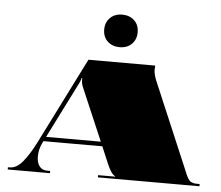

<svg xmlns="http://www.w3.org/2000/svg" viewBox="-48 -696 865 750"><g transform="rotate(5 384.5 -321.0)"><path d="M402.1 -641.6Q430.5 -641.6 449.1 -624.3Q467.7 -607.1 467.7 -577.8Q467.7 -549.8 449.7 -531.9Q431.8 -514 402.1 -514Q373.7 -514 355.1 -531.2Q336.5 -548.5 336.5 -577.8Q336.5 -605.8 354.5 -623.7Q372.4 -641.6 402.1 -641.6ZM361.5 -139.9 273.6 -345.3Q267.5 -359.3 267.5 -374.1Q267.5 -376.3 267.5 -378.5L267.9 -381.1H264.9Q264.9 -372.4 249.6 -344.4L146.9 -139.9ZM285.4 -454.5H547.2V-449.3Q546.3 -442.3 546.3 -438.8Q546.3 -420.5 557.3 -394.2L694.9 -69.9Q697.1 -65.1 700.8 -55.7Q704.5 -46.3 705.9 -43.3Q707.2 -40.2 710.4 -33.7Q713.7 -27.1 715.3 -25.1Q716.8 -23.2 720.1 -19Q723.3 -14.9 726 -14Q728.6 -13.1 732.7 -11.4Q736.9 -9.6 741.5 -9.2Q746.1 -8.7 752.2 -8.7H760.5V0H362.3V-8.7H428.8V-10.5Q413.9 -16.2 396.9 -56.4L368.9 -122.4H138.1L133.7 -113.6Q121.5 -89.2 121.5 -60.3Q121.5 -37.6 131.8 -23.2Q142 -8.7 163.9 -8.7H174.4V0H8.7V-8.7H15.3Q42.4 -8.7 66.7 -38Q90.9 -67.3 114.5 -114.1Z"/></g></svg>

Font: FoglihtenBlackPcs
Style: BlackPcs
Weight: 900
Version: Version 0.75